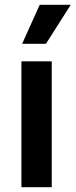

<svg xmlns="http://www.w3.org/2000/svg" viewBox="-20 -778 314 798"><path d="M69 0V-523H195V0ZM171 -596H72L145 -758H274Z"/></svg>

Font: Bricolage Grotesque 18pt SemiBold
Style: Regular
Weight: 600
Version: Version 1.001;gftools[0.9.33.dev8+g029e19f]